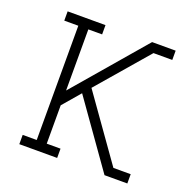

<svg xmlns="http://www.w3.org/2000/svg" viewBox="-101 -625 702 720"><g transform="rotate(20 250.0 -265.0)"><path d="M50 0V-37H106V-493H50V-530H201V-493H146V-249L387 -530H481V-493H406L232 -291L412 -37H481V0H390L206 -260L146 -190V-37H201V0Z"/></g></svg>

Font: Iosevka Slab Extralight
Style: Regular
Weight: 200
Monospace: yes
Designer: Belleve Invis
Foundry: Belleve Invis
Version: Version 11.1.1; ttfautohint (v1.8.3)